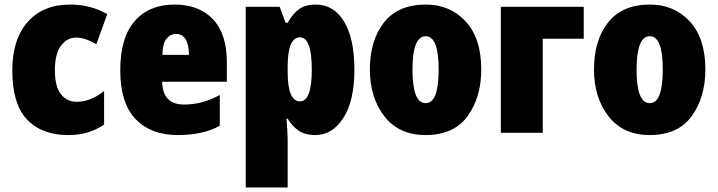

<svg xmlns="http://www.w3.org/2000/svg" viewBox="-20 -583 3152 843"><path d="M279 10Q327 10 366 -2Q405 -14 437 -36V-183Q377 -136 317 -136Q274 -136 247.5 -169.5Q221 -203 221 -275Q221 -346 247.5 -382Q274 -418 314 -418Q336 -418 358.5 -410Q381 -402 403 -389L451 -521Q378 -563 288 -563Q169 -563 101.5 -486.5Q34 -410 34 -274Q34 -126 99 -58Q164 10 279 10Z M746 -563Q635 -563 571.5 -490.5Q508 -418 508 -274Q508 -131 575 -60.5Q642 10 760 10Q873 10 945 -31V-166Q869 -124 788 -124Q694 -124 692 -224H976V-310Q976 -434 915 -498.5Q854 -563 746 -563ZM753 -434Q808 -434 810 -342H693Q694 -392 711 -413Q728 -434 753 -434Z M1297 -419Q1349 -419 1349 -277Q1349 -138 1297 -138Q1243 -138 1243 -268V-291Q1243 -419 1297 -419ZM1366 -563Q1322 -563 1294 -543.5Q1266 -524 1243 -483H1234L1208 -553H1059V240H1243V37Q1243 14 1241.5 -10Q1240 -34 1238 -62H1243Q1262 -30 1290.5 -10Q1319 10 1365 10Q1439 10 1487.5 -65Q1536 -140 1536 -277Q1536 -413 1491 -488Q1446 -563 1366 -563Z M2093 -278Q2093 -415 2024.5 -489Q1956 -563 1850 -563Q1728 -563 1666 -484.5Q1604 -406 1604 -278Q1604 -154 1668 -72Q1732 10 1848 10Q1973 10 2033 -73Q2093 -156 2093 -278ZM1791 -277Q1791 -424 1849 -424Q1906 -424 1906 -278Q1906 -130 1849 -130Q1791 -130 1791 -277Z M2543 -553V-413H2363V0H2179V-553Z M3077 -278Q3077 -415 3008.5 -489Q2940 -563 2834 -563Q2712 -563 2650 -484.5Q2588 -406 2588 -278Q2588 -154 2652 -72Q2716 10 2832 10Q2957 10 3017 -73Q3077 -156 3077 -278ZM2775 -277Q2775 -424 2833 -424Q2890 -424 2890 -278Q2890 -130 2833 -130Q2775 -130 2775 -277Z"/></svg>

Font: Noto Sans Display SemiCondensed Black
Style: Regular
Weight: 900
Width: 4
Designer: Monotype Design Team
Foundry: Monotype Imaging Inc.
Version: Version 1.900